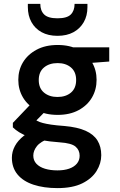

<svg xmlns="http://www.w3.org/2000/svg" viewBox="-20 -739 618 986"><path d="M275 227Q205 227 152 209.5Q99 192 70 157Q41 122 41 71Q41 40 56.5 11Q72 -18 103.5 -42.5Q135 -67 183 -86L235 -29Q188 -12 169.5 11.5Q151 35 151 60Q151 85 167 102Q183 119 211 127.5Q239 136 275 136Q310 136 335.5 127Q361 118 375 101Q389 84 389 61Q389 32 368 14Q347 -4 287 -8Q234 -12 195 -19Q156 -26 127.5 -36.5Q99 -47 79 -59.5Q59 -72 46 -85V-108L150 -217L233 -188L121 -74L152 -129Q162 -123 172.5 -117.5Q183 -112 199.5 -107.5Q216 -103 242.5 -99Q269 -95 311 -92Q378 -86 419.5 -67.5Q461 -49 480.5 -17.5Q500 14 500 58Q500 100 476 139Q452 178 402.5 202.5Q353 227 275 227ZM276 -149Q213 -149 167.5 -173.5Q122 -198 98 -238.5Q74 -279 74 -329Q74 -379 98 -419Q122 -459 167.5 -483.5Q213 -508 276 -508Q339 -508 384 -483.5Q429 -459 452.5 -419Q476 -379 476 -329Q476 -279 452.5 -238.5Q429 -198 384 -173.5Q339 -149 276 -149ZM275 -241Q318 -241 344.5 -263.5Q371 -286 371 -328Q371 -370 344.5 -392.5Q318 -415 276 -415Q233 -415 206 -392.5Q179 -370 179 -328Q179 -286 206 -263.5Q233 -241 275 -241ZM356 -409 333 -496H541V-423ZM275 -555Q228 -555 194 -573.5Q160 -592 141.5 -625.5Q123 -659 123 -703V-719H187Q187 -684 207 -664.5Q227 -645 275 -645Q324 -645 343.5 -664.5Q363 -684 363 -719H429V-702Q429 -658 410 -625Q391 -592 357 -573.5Q323 -555 275 -555Z"/></svg>

Font: DM Sans 28pt SemiBold
Style: Regular
Weight: 600
Version: Version 4.004;gftools[0.9.30]